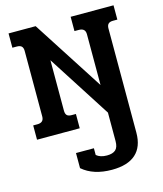

<svg xmlns="http://www.w3.org/2000/svg" viewBox="-133 -745 960 1129"><g transform="rotate(-15 346.5 -181.0)"><path d="M228 227V135H337V176Q360 196 401 196Q436 196 453.5 180.5Q471 165 471 127V-46L224 -431V-124Q224 -105 232.5 -96Q241 -87 261 -87H287V0H27V-87H53Q92 -87 92 -124V-523Q92 -542 83 -551Q74 -560 53 -560H27V-647H192L471 -214V-523Q471 -560 432 -560H405V-647H666V-560H639Q620 -560 611 -551Q602 -542 602 -523V111Q602 197 553 241Q504 285 408 285Q295 285 228 227Z"/></g></svg>

Font: Pridi Medium
Style: Regular
Weight: 500
Designer: Katatrad Team
Foundry: CadsonDemak
Version: Version 1.001